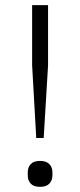

<svg xmlns="http://www.w3.org/2000/svg" viewBox="-20 -718 312 747"><path d="M121 -181 105 -464V-698H167V-464L150 -181ZM136 9Q111 9 99.5 -3.5Q88 -16 88 -36V-47Q88 -67 99.5 -79.5Q111 -92 136 -92Q160 -92 172 -79.5Q184 -67 184 -47V-36Q184 -16 172 -3.5Q160 9 136 9Z"/></svg>

Font: IBM Plex Thai Light
Style: Regular
Weight: 300
Designer: Mike Abbink, Paul van der Laan, Pieter van Rosmalen, Ben Mitchell, Mark Frömberg
Foundry: Bold Monday
Version: Version 1.0